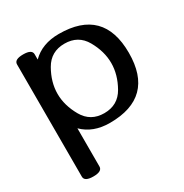

<svg xmlns="http://www.w3.org/2000/svg" viewBox="-160 -614 894 935"><g transform="rotate(-30 286.5 -146.0)"><path d="M98.6 197.3Q48.8 197.3 48.8 169.9V-461.4Q48.8 -488.8 98.6 -488.8Q147.9 -488.8 147.9 -461.4V-431.6Q204.1 -488.3 298.8 -488.3Q548.8 -488.3 548.8 -238.3Q548.8 11.7 298.8 11.7Q204.6 11.7 147.9 -44.9V169.9Q147.9 197.3 98.6 197.3ZM298.8 -43Q376 -43 412.8 -107.9Q449.7 -172.9 449.7 -238.3Q449.7 -303.7 412.8 -368.7Q376 -433.6 298.8 -433.6Q222.2 -433.6 185.1 -368.7Q147.9 -303.7 147.9 -238.3Q147.9 -172.9 185.1 -107.9Q222.2 -43 298.8 -43Z"/></g></svg>

Font: Gayathri
Style: Bold
Weight: 700
Designer: Binoy Dominic <binoy.domenic@gmail.com>
Foundry: SMC
Version: Version 1.000